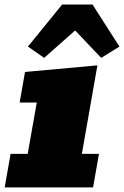

<svg xmlns="http://www.w3.org/2000/svg" viewBox="-35 -818 541 838"><path d="M-14.6 0 11.2 -146.5H85.9L125.5 -370.6H50.8L74.2 -503.9L390.1 -532.7L322.3 -146.5H397L371.1 0ZM157.7 -565.4 86.9 -614.7 236.3 -798.3H368.7L486.3 -614.7L406.7 -565.4L293 -685.1Z"/></svg>

Font: Bevan
Style: Italic
Weight: 400
Italic angle: -10°
Designer: Vernon Adams
Foundry: Vernon Adams
Version: Version 2.100; ttfautohint (v1.8.3)